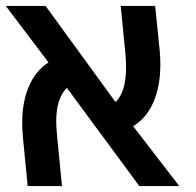

<svg xmlns="http://www.w3.org/2000/svg" viewBox="-42 -629 662 649"><path d="M148 -219Q148 -201 150.5 -174.5L167.5 0H51.5L35.5 -165Q33 -192.5 33 -212.5Q33 -285 56 -337.8Q79 -390.5 122 -418L-22.5 -609H112L348.5 -284Q384 -317.5 384 -400.5Q384 -424.5 382 -446.5L366 -609H482.5L498 -456Q500 -435.5 500 -410.5Q500 -337 476.5 -283.2Q453 -229.5 408 -202.5L564 0H429L184 -332Q148 -296.5 148 -219Z"/></svg>

Font: JuliaMono Medium
Style: Italic
Weight: 500
Italic angle: -9°
Monospace: yes
Designer: cormullion
Foundry: corm
Version: Version 0.054; ttfautohint (v1.8.4)